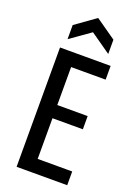

<svg xmlns="http://www.w3.org/2000/svg" viewBox="-164 -935 699 998"><g transform="rotate(20 186.0 -436.0)"><path d="M64 0V-660H153V0ZM105 0V-76H344V0ZM105 -301V-374H321V-301ZM105 -584V-660H344V-584ZM86 -714V-792L198 -872L311 -793V-714L198 -793Z"/></g></svg>

Font: Bricolage Grotesque 24pt Condensed
Style: Regular
Weight: 400
Width: 3
Designer: Mathieu Triay
Foundry: Atelier Triay
Version: Version 1.001;gftools[0.9.33.dev8+g029e19f]